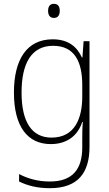

<svg xmlns="http://www.w3.org/2000/svg" viewBox="-20 -745 571 1006"><path d="M262 -725C240 -725 232 -709 232 -688C232 -667 241 -651 262 -651C284 -651 293 -666 293 -688C293 -709 286 -725 262 -725ZM256 -539C121 -539 53 -434 53 -260C53 -81 125 10 246 10C330 10 387 -33 411 -106H414C411 -71 411 -44 411 -12V27C411 142 360 206 241 206C177 206 124 190 80 167V206C123 227 174 241 241 241C389 241 449 160 449 24V-529H418L412 -444H409C384 -499 339 -539 256 -539ZM258 -505C372 -505 411 -420 411 -299V-239C411 -130 375 -24 250 -24C148 -24 93 -104 93 -260C93 -412 144 -505 258 -505Z"/></svg>

Font: Noto Sans Myanmar UI SemiCondensed ExtraLight
Style: Regular
Weight: 200
Width: 4
Designer: Monotype Design Team
Foundry: Monotype Imaging Inc.
Version: Version 2.103